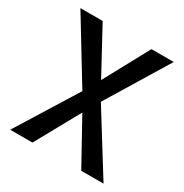

<svg xmlns="http://www.w3.org/2000/svg" viewBox="-161 -820 909 948"><g transform="rotate(30 293.0 -346.5)"><path d="M432.1 0 261.7 -308.1 26.9 -693.4H153.8L331.1 -366.7L559.1 0ZM26.9 0 254.9 -366.7 432.1 -693.4H559.1L324.2 -308.1L153.8 0Z"/></g></svg>

Font: Cascadia Code Medium
Style: Regular
Weight: 500
Monospace: yes
Designer: Aaron Bell
Foundry: Saja Typeworks
Version: Version 2407.024